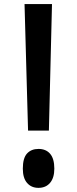

<svg xmlns="http://www.w3.org/2000/svg" viewBox="-20 -907 372 932"><path d="M116.2 -272.9 99.1 -887.2H232.4L217.3 -272.9ZM166.5 4.9Q132.3 4.9 111.6 -18.8Q90.8 -42.5 90.8 -88.4Q90.8 -139.6 111.3 -161.9Q131.8 -184.1 167 -184.1Q203.1 -184.1 223.4 -160.4Q243.7 -136.7 243.7 -88.4Q243.7 -43.9 223.1 -19.5Q202.6 4.9 166.5 4.9Z"/></svg>

Font: Fjalla One
Style: Regular
Weight: 400
Designer: Irina Smirnova, Eben Sorkin
Foundry: Sorkin Type
Version: Version 1.002; ttfautohint (v1.8.4.7-5d5b);gftools[0.9.25]